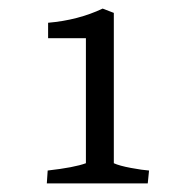

<svg xmlns="http://www.w3.org/2000/svg" viewBox="-20 -832 447 447"><path d="M180 -452V-743H92V-779Q162 -785 219 -812L245 -802V-452Q258 -446 285 -441Q312 -436 327 -435L324 -405H89L91 -435Q153 -442 180 -452Z"/></svg>

Font: Caladea
Style: Regular
Weight: 400
Designer: Carolina Giovagnoli and Andres Torresi
Foundry: Carolina Giovagnoli & Andres Torresi
Version: Version 1.001